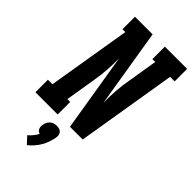

<svg xmlns="http://www.w3.org/2000/svg" viewBox="-315 -808 1140 1140"><g transform="rotate(45 254.5 -238.5)"><path d="M-15 0V-105H23L110 -630H86V-735H234L315 -241Q314 -290 317.5 -340.5Q321 -391 330 -441L361 -630H337V-735H524V-630H486L382 0H275L194 -494Q195 -445 191.5 -394.5Q188 -344 179 -294L148 -105H172V0ZM171 258 131 215Q145 203 157 188.5Q169 174 178 157Q170 155 164 150Q158 145 155 137.5Q152 130 151.5 122Q151 114 153 105Q154 94 159.5 83.5Q165 73 174 65Q183 57 194 54Q205 51 216 51Q227 51 237.5 54Q248 57 254.5 65Q261 73 262.5 83.5Q264 94 262 105Q258 127 250.5 148Q243 169 231.5 189Q220 209 204.5 226.5Q189 244 171 258Z"/></g></svg>

Font: Iosevka Slab Extrabold
Style: Italic
Weight: 800
Italic angle: -9°
Monospace: yes
Designer: Belleve Invis
Foundry: Belleve Invis
Version: Version 11.1.0; ttfautohint (v1.8.3)